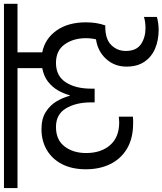

<svg xmlns="http://www.w3.org/2000/svg" viewBox="29 -836 840 993"><g transform="rotate(-90 449.5 -340.0)"><path d="M-27 -670V-740H926V-670H675V-542Q745 -528 787.5 -468.5Q830 -409 830 -316Q830 -260 814 -216H807Q743 -216 712.5 -185Q682 -154 682 -110Q682 -55 717 -31.5Q752 -8 800 -8Q832 -8 858 -16V51Q844 55 826 57.5Q808 60 791 60Q738 60 695 42Q652 24 626.5 -13Q601 -50 601 -106Q601 -168 640.5 -211.5Q680 -255 742 -264Q748 -288 748 -317Q748 -381 716 -426Q684 -471 620 -471Q553 -471 520 -420.5Q487 -370 487 -289V-271H416V-289Q416 -368 385 -419.5Q354 -471 289 -471Q222 -471 188 -426.5Q154 -382 154 -315Q154 -238 195 -191Q236 -144 313 -144Q319 -144 326.5 -145Q334 -146 342 -146V-73Q332 -72 323.5 -72Q315 -72 308 -72Q230 -72 177 -103.5Q124 -135 97 -190Q70 -245 70 -316Q70 -388 96.5 -439.5Q123 -491 170 -518.5Q217 -546 278 -546Q331 -546 366 -524Q401 -502 421 -468.5Q441 -435 450 -400H453Q461 -431 478 -460.5Q495 -490 523 -512Q551 -534 593 -542V-670Z"/></g></svg>

Font: Poppins
Style: Regular
Weight: 400
Designer: Ninad Kale (Devanagari), Jonny Pinhorn (Latin)
Version: Version 5.002